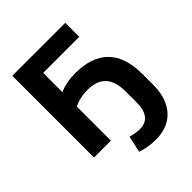

<svg xmlns="http://www.w3.org/2000/svg" viewBox="-249 -859 1194 1194"><g transform="rotate(-45 347.5 -262.5)"><path d="M421.9 193.8C557.6 193.8 648.4 104.5 648.4 -59.1V-156.2C648.4 -357.4 543.9 -453.6 356 -453.6C303.2 -453.6 248.5 -442.4 216.8 -425.8V-595.7H534.2V-718.8H68.4V0H216.8V-299.3C251 -317.4 293 -326.2 335 -326.2C439.9 -326.2 498 -275.4 498 -150.4V-52.2C498 32.2 461.9 77.1 397 77.1C369.1 77.1 340.8 71.8 315.9 64.5L292 172.9C326.2 185.5 369.1 193.8 421.9 193.8Z"/></g></svg>

Font: Winston
Style: Bold
Weight: 700
Designer: Vernon Adams, Kim Jin-seong, David Berlow, Cristiano Sobral
Foundry: The Winston Project Authors
Version: Version 3.004